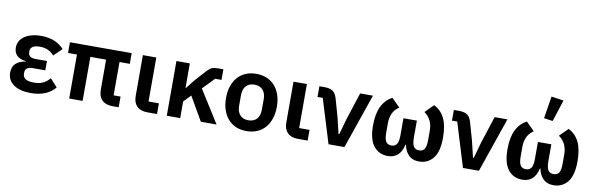

<svg xmlns="http://www.w3.org/2000/svg" viewBox="-52 -1298 5592 1804"><g transform="rotate(10 2743.5 -396.5)"><path d="M501 -82Q464 -37 406.5 -12.5Q349 12 269 12Q163 12 104.5 -30.5Q46 -73 46 -145Q46 -200 79 -231Q112 -262 171 -271V-275Q58 -290 58 -385Q58 -417 72 -444Q86 -471 113.5 -491Q141 -511 181 -522.5Q221 -534 272 -534Q348 -534 401.5 -511.5Q455 -489 493 -447L416 -372Q392 -401 358 -416.5Q324 -432 280 -432Q232 -432 210.5 -416Q189 -400 189 -375V-365Q189 -311 259 -311H368V-222H250Q176 -222 176 -167V-156Q176 -124 201 -107Q226 -90 283 -90Q334 -90 369.5 -107.5Q405 -125 432 -158Z M1041 -102H1107V0H1048Q982 0 947.5 -34.5Q913 -69 913 -133V-420H763V0H635V-420H550V-522H1139V-420H1041Z M1473 0H1381Q1315 0 1280.5 -34.5Q1246 -69 1246 -133V-522H1374V-102H1473Z M1760 -227 1694 -159V0H1566V-522H1694V-289H1699L1761 -369L1862 -480Q1885 -505 1906 -513.5Q1927 -522 1962 -522H2014V-421H1953L1846 -310L2041 0H1891Z M2327 12Q2271 12 2226.5 -7Q2182 -26 2150.5 -62Q2119 -98 2102 -148.5Q2085 -199 2085 -262Q2085 -325 2102 -375Q2119 -425 2150.5 -460.5Q2182 -496 2226.5 -515Q2271 -534 2327 -534Q2383 -534 2428 -515Q2473 -496 2504.5 -460.5Q2536 -425 2553 -375Q2570 -325 2570 -262Q2570 -199 2553 -148.5Q2536 -98 2504.5 -62Q2473 -26 2428 -7Q2383 12 2327 12ZM2327 -91Q2378 -91 2407 -122Q2436 -153 2436 -213V-310Q2436 -369 2407 -400Q2378 -431 2327 -431Q2277 -431 2248 -400Q2219 -369 2219 -310V-213Q2219 -153 2248 -122Q2277 -91 2327 -91Z M2910 0H2818Q2752 0 2717.5 -34.5Q2683 -69 2683 -133V-522H2811V-102H2910Z M3109 0 2980 -420H2930V-522H2980Q3031 -522 3059.5 -502Q3088 -482 3102 -428L3147 -270L3185 -111H3192L3237 -270L3319 -522H3441L3261 0Z M3888 -203Q3888 -140 3905 -115.5Q3922 -91 3956 -91Q3991 -91 4007.5 -115.5Q4024 -140 4024 -203V-290Q4024 -399 3944 -455L4023 -534Q4091 -500 4124.5 -431Q4158 -362 4158 -247Q4158 -114 4107.5 -51Q4057 12 3973 12Q3913 12 3876.5 -22.5Q3840 -57 3826 -122H3822Q3808 -57 3771.5 -22.5Q3735 12 3675 12Q3591 12 3540.5 -51Q3490 -114 3490 -247Q3490 -359 3524.5 -429.5Q3559 -500 3625 -534L3704 -455Q3662 -427 3643 -386Q3624 -345 3624 -290V-203Q3624 -140 3640.5 -115.5Q3657 -91 3692 -91Q3726 -91 3743 -115.5Q3760 -140 3760 -203V-363H3888Z M4392 0 4263 -420H4213V-522H4263Q4314 -522 4342.5 -502Q4371 -482 4385 -428L4430 -270L4468 -111H4475L4520 -270L4602 -522H4724L4544 0Z M5171 -203Q5171 -140 5188 -115.5Q5205 -91 5239 -91Q5274 -91 5290.5 -115.5Q5307 -140 5307 -203V-290Q5307 -399 5227 -455L5306 -534Q5374 -500 5407.5 -431Q5441 -362 5441 -247Q5441 -114 5390.5 -51Q5340 12 5256 12Q5196 12 5159.5 -22.5Q5123 -57 5109 -122H5105Q5091 -57 5054.5 -22.5Q5018 12 4958 12Q4874 12 4823.5 -51Q4773 -114 4773 -247Q4773 -359 4807.5 -429.5Q4842 -500 4908 -534L4987 -455Q4945 -427 4926 -386Q4907 -345 4907 -290V-203Q4907 -140 4923.5 -115.5Q4940 -91 4975 -91Q5009 -91 5026 -115.5Q5043 -140 5043 -203V-363H5171ZM5145 -581 5061 -593 5095 -805 5212 -788Z"/></g></svg>

Font: IBM Plex Sans SmBld
Style: Regular
Weight: 600
Designer: Mike Abbink, Paul van der Laan, Pieter van Rosmalen
Foundry: Bold Monday
Version: Version 3.005